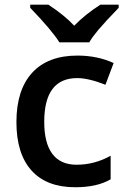

<svg xmlns="http://www.w3.org/2000/svg" viewBox="-20 -786 535 816"><path d="M299.8 9.8Q177.7 9.8 113.8 -61.5Q49.8 -132.8 49.8 -267.1Q49.8 -403.8 116.7 -476.8Q183.6 -549.8 309.1 -549.8Q394 -549.8 462.9 -518.1L428.2 -425.8Q356.4 -454.1 308.1 -454.1Q168 -454.1 168 -268.1Q168 -177.7 202.6 -131.8Q237.3 -85.9 305.2 -85.9Q381.8 -85.9 450.2 -124V-23.9Q392.6 9.8 299.8 9.8ZM406.7 -766.1H484.4V-752.9Q428.7 -695.3 397.5 -658.7Q372.6 -628.9 359.4 -606H232.4Q201.7 -655.8 108.4 -752.9V-766.1H185.5Q252.9 -722.2 295.4 -676.8Q342.8 -725.6 406.7 -766.1Z"/></svg>

Font: Open Sans
Style: SemiBold
Weight: 600
Foundry: Ascender Corporation
Version: Version 1.10